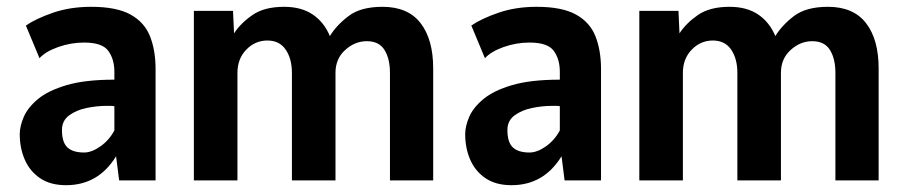

<svg xmlns="http://www.w3.org/2000/svg" viewBox="-20 -530 2671 564"><path d="M174 14Q128 14 97.8 -6.5Q67.5 -27 52.8 -61Q38 -95 38 -136Q38 -159 49.8 -186.5Q61.5 -214 91.5 -239Q121.5 -264 176 -280Q230.5 -296 316 -296V-319Q316 -356 298.2 -380.5Q280.5 -405 227 -405Q188 -405 150.8 -391.8Q113.5 -378.5 96 -359L56 -455Q86 -475.5 136.2 -492.8Q186.5 -510 248 -510Q322 -510 363 -487.5Q404 -465 420.5 -423.8Q437 -382.5 437 -327V0H330L321 -71Q269 14 174 14ZM227 -82Q249.5 -82 275.2 -100.2Q301 -118.5 316 -147V-218Q311 -219 305.2 -219Q299.5 -219 292 -219Q264.5 -219 234.2 -212.8Q204 -206.5 183 -191Q162 -175.5 162 -148Q162 -112 178 -97Q194 -82 227 -82Z M549.5 0V-498H664.5L667.5 -432Q687 -462 721.8 -486Q756.5 -510 814.5 -510Q865 -510 898.5 -487.5Q932 -465 949 -424Q968 -455.5 1003.8 -482.8Q1039.5 -510 1103.5 -510Q1178.5 -510 1215.5 -462Q1252.5 -414 1252.5 -329V0H1125.5V-316Q1125.5 -357.5 1109.5 -383.2Q1093.5 -409 1057.5 -409Q1022.5 -409 994 -383.2Q965.5 -357.5 965.5 -316V0H837.5V-316Q837.5 -357.5 819.2 -384.2Q801 -411 765.5 -411Q729.5 -411 703.5 -384.2Q677.5 -357.5 677.5 -316V0Z M1482.5 14Q1436.5 14 1406.2 -6.5Q1376 -27 1361.2 -61Q1346.5 -95 1346.5 -136Q1346.5 -159 1358.2 -186.5Q1370 -214 1400 -239Q1430 -264 1484.5 -280Q1539 -296 1624.5 -296V-319Q1624.5 -356 1606.8 -380.5Q1589 -405 1535.5 -405Q1496.5 -405 1459.2 -391.8Q1422 -378.5 1404.5 -359L1364.5 -455Q1394.5 -475.5 1444.8 -492.8Q1495 -510 1556.5 -510Q1630.5 -510 1671.5 -487.5Q1712.5 -465 1729 -423.8Q1745.5 -382.5 1745.5 -327V0H1638.5L1629.5 -71Q1577.5 14 1482.5 14ZM1535.5 -82Q1558 -82 1583.8 -100.2Q1609.5 -118.5 1624.5 -147V-218Q1619.5 -219 1613.8 -219Q1608 -219 1600.5 -219Q1573 -219 1542.8 -212.8Q1512.5 -206.5 1491.5 -191Q1470.5 -175.5 1470.5 -148Q1470.5 -112 1486.5 -97Q1502.5 -82 1535.5 -82Z M1858 0V-498H1973L1976 -432Q1995.5 -462 2030.2 -486Q2065 -510 2123 -510Q2173.5 -510 2207 -487.5Q2240.5 -465 2257.5 -424Q2276.5 -455.5 2312.2 -482.8Q2348 -510 2412 -510Q2487 -510 2524 -462Q2561 -414 2561 -329V0H2434V-316Q2434 -357.5 2418 -383.2Q2402 -409 2366 -409Q2331 -409 2302.5 -383.2Q2274 -357.5 2274 -316V0H2146V-316Q2146 -357.5 2127.8 -384.2Q2109.5 -411 2074 -411Q2038 -411 2012 -384.2Q1986 -357.5 1986 -316V0Z"/></svg>

Font: Alatsi
Style: Regular
Weight: 400
Designer: Spyros Zevelakis, Eben Sorkin
Foundry: www.sorkintype.com
Version: Version 1.008; ttfautohint (v1.8.4.7-5d5b)